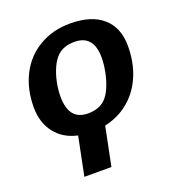

<svg xmlns="http://www.w3.org/2000/svg" viewBox="-135 -646 880 960"><g transform="rotate(-20 305.5 -165.5)"><path d="M335.4 2 293.9 207.5H149.9L191.4 2.4Q114.7 -14.6 72.8 -69.6Q30.8 -124.5 30.8 -204.6Q30.8 -302.7 69.8 -378.4Q108.9 -454.1 180.7 -495.8Q252.4 -537.6 343.8 -537.6Q457.5 -537.6 518.1 -484.1Q578.6 -430.7 578.6 -333.5Q578.6 -224.6 532.7 -142.6Q501.5 -86.9 451.4 -49.6Q401.4 -12.2 335.4 2ZM435.1 -323.2Q435.1 -443.8 333.5 -443.8Q276.9 -443.8 243.7 -413.6Q221.7 -393.1 206.3 -359.1Q190.9 -325.2 182.9 -286.1Q174.8 -247.1 174.8 -210.4Q174.8 -147 200.2 -115.5Q225.6 -84 276.4 -84Q305.2 -84 327.6 -91.8Q350.1 -99.6 366.7 -114.7Q388.7 -135.3 403.8 -170.9Q418.9 -206.5 427 -247.3Q435.1 -288.1 435.1 -323.2Z"/></g></svg>

Font: Arimo
Style: Italic
Weight: 400
Italic angle: -12°
Designer: Steve Matteson
Foundry: Monotype Imaging Inc.
Version: Version 1.33